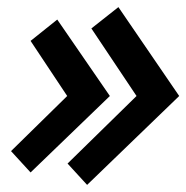

<svg xmlns="http://www.w3.org/2000/svg" viewBox="-20 -520 524 540"><path d="M364 -250 237 -440 313 -500 484 -250 225 0 170 -60ZM289 -250 66 -35 11 -95 169 -250 66 -405 141 -465Z"/></svg>

Font: Scada
Style: Italic
Weight: 400
Italic angle: -10°
Designer: Jovanny Lemonad
Foundry: Jovanny Lemonad
Version: Version 4.100;PS 004.100;hotconv 1.0.88;makeotf.lib2.5.64775